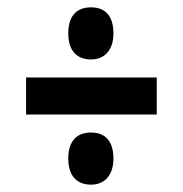

<svg xmlns="http://www.w3.org/2000/svg" viewBox="-20 -614 498 523"><path d="M228 -452C266 -452 289 -479 289 -523C289 -569 268 -594 228 -594C188 -594 166 -570 166 -523C166 -473 192 -452 228 -452ZM51 -302H407V-403H51ZM228 -111C266 -111 289 -138 289 -182C289 -228 268 -253 228 -253C188 -253 166 -229 166 -182C166 -132 192 -111 228 -111Z"/></svg>

Font: Kathrein 77 Bold Condensed
Style: Regular
Weight: 700
Width: 3
Designer: Lazydogs Typefoundry, based on Open Sans by Ascender Corporation
Foundry: Lazydogs Typefoundry
Version: Version 1.003;PS 001.003;hotconv 1.0.88;makeotf.lib2.5.64775